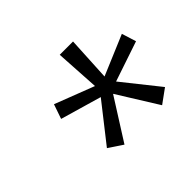

<svg xmlns="http://www.w3.org/2000/svg" viewBox="-82 -839 541 541"><g transform="rotate(-45 188.5 -569.0)"><path d="M148 -415 106 -443 195.5 -557 73 -592.5 88 -636 206 -590.5 198 -723H251L244 -590.5L363.5 -641L377 -598L257 -557.5L343.5 -449L301.5 -418.5L226.5 -539Z"/></g></svg>

Font: Public Sans Thin ExtraLight
Style: Italic
Weight: 250
Italic angle: -8°
Version: Version 2.001